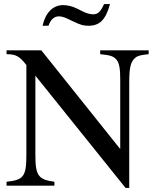

<svg xmlns="http://www.w3.org/2000/svg" viewBox="-20 -908 762 939"><path d="M707 -662H470V-643C514 -638 532 -636 549 -617C564 -600 568 -570 568 -519V-179L182 -662H12V-643C61 -643 76 -631 109 -590V-150C109 -43 94 -28 12 -19V0H246V-19C169 -30 153 -47 153 -150V-538L594 11H612V-507C612 -586 622 -608 641 -625C654 -636 669 -639 707 -643ZM489 -888C472 -851 459 -838 436 -838C421 -838 402 -843 383 -853L359 -865C335 -877 311 -883 289 -883C239 -883 203 -847 188 -782H217C228 -813 245 -828 268 -828C280 -828 294 -824 309 -817L332 -806C373 -786 388 -782 413 -782C468 -782 497 -812 518 -888Z"/></svg>

Font: XITS Math
Style: Regular
Weight: 400
Designer: MicroPress Inc., with final additions and corrections provided by Coen Hoffman, Elsevier (retired)
Version: Version 1.302